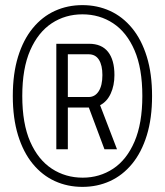

<svg xmlns="http://www.w3.org/2000/svg" viewBox="-20 -718 645 750"><path d="M302 12Q244 12 194.5 -10.5Q145 -33 108 -78Q71 -123 50.5 -189.5Q30 -256 30 -343Q30 -430 50.5 -496.5Q71 -563 108 -608Q145 -653 194.5 -675.5Q244 -698 302 -698Q360 -698 409.5 -675.5Q459 -653 496 -608Q533 -563 553.5 -496.5Q574 -430 574 -343Q574 -256 553.5 -189.5Q533 -123 496 -78Q459 -33 409.5 -10.5Q360 12 302 12ZM303 -24Q369 -24 422 -59Q475 -94 505.5 -165Q536 -236 536 -343Q536 -451 505.5 -521.5Q475 -592 422 -627Q369 -662 302 -662Q235 -662 182 -627Q129 -592 98 -521.5Q67 -451 67 -343Q67 -235 98 -164.5Q129 -94 182.5 -59Q236 -24 303 -24ZM200 -135V-547H328Q377 -547 402 -515.5Q427 -484 427 -425Q427 -384 412.5 -352.5Q398 -321 371 -307L437 -135H388L327 -298H245V-135ZM245 -339H326Q351 -339 365.5 -361.5Q380 -384 380 -425Q380 -463 366.5 -484.5Q353 -506 326 -506H245Z"/></svg>

Font: Archivo Condensed ExtraLight
Style: Regular
Weight: 250
Width: 3
Designer: Hector Gatti
Foundry: Omnibus-Type
Version: Version 2.001